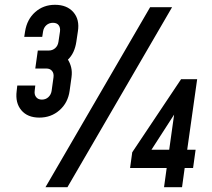

<svg xmlns="http://www.w3.org/2000/svg" viewBox="-20 -780 884 800"><path d="M144 -290Q94.5 -290 68.8 -320.8Q43 -351.5 49.5 -401L52 -423.5H127L124.5 -401Q122.5 -385.5 130.8 -375.2Q139 -365 154.5 -365Q170.5 -365 181.5 -375.2Q192.5 -385.5 195 -401L203 -458.5Q205 -474.5 196.8 -484.5Q188.5 -494.5 173 -494.5H127L137.5 -569.5H183.5Q198.5 -569.5 209.8 -579.2Q221 -589 223.5 -605.5L230 -649Q232 -665 224.5 -675Q217 -685 200.5 -685Q184.5 -685 173.2 -675Q162 -665 159.5 -649L156 -626.5H81L84.5 -649Q92.5 -699.5 126.8 -729.8Q161 -760 209 -760Q259 -760 285.8 -729.2Q312.5 -698.5 304.5 -649L298 -605.5Q294.5 -582.5 286 -564Q277.5 -545.5 263 -531.5Q272 -517.5 276.5 -499.2Q281 -481 278 -458.5L270 -401Q263 -351.5 228 -320.8Q193 -290 144 -290ZM169.5 0 605.5 -750H697L261 0ZM663.5 0 674.5 -80H522L531 -145.5L734.5 -450H801.5L760 -156H795L784.5 -80H749.5L738.5 0ZM611 -156H685L705.5 -302.5Z"/></svg>

Font: Mohave Light SemiBold
Style: Italic
Weight: 600
Italic angle: -8°
Version: Version 2.003